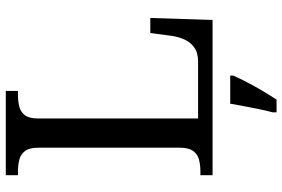

<svg xmlns="http://www.w3.org/2000/svg" viewBox="-176 -578 975 663"><g transform="rotate(-90 311.5 -246.5)"><path d="M38 0V-42H51Q74 -42 92.5 -47Q111 -52 122 -67.5Q133 -83 133 -114V-600Q133 -632 122 -647Q111 -662 92.5 -667Q74 -672 51 -672H38V-714H329V-672H316Q294 -672 275.5 -667.5Q257 -663 245.5 -648.5Q234 -634 234 -604V-50H431Q461 -50 479.5 -63.5Q498 -77 507 -98Q516 -119 519 -140L529 -215H581L574 0ZM255 208Q261 186 266 161Q271 136 276 110.5Q281 85 285 61H382V71Q373 92 359 119Q345 146 329 173Q313 200 299 221H255Z"/></g></svg>

Font: Noto Serif Kannada
Style: Regular
Weight: 400
Designer: Universal Thirst, Indian Type Foundry and the Monotype Design Team
Foundry: Monotype Imaging Inc.
Version: Version 2.003